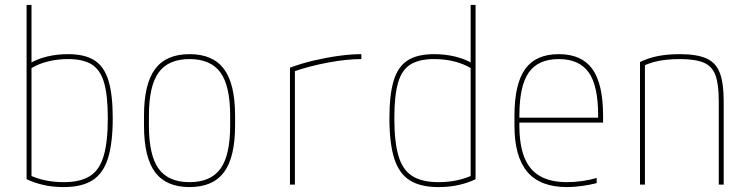

<svg xmlns="http://www.w3.org/2000/svg" viewBox="-20 -750 3040 780"><path d="M239 10Q193 10 155 1Q117 -8 88 -22V-730H108V-22L97 -40Q159 -10 239 -10Q306 -10 345 -34.5Q384 -59 401 -116Q418 -173 418 -270Q418 -361 403 -413.5Q388 -466 353 -488Q318 -510 257 -510Q214 -510 175.5 -500.5Q137 -491 107 -473L97 -490Q129 -510 170 -520Q211 -530 257 -530Q324 -530 363.5 -505Q403 -480 420.5 -423Q438 -366 438 -270Q438 -168 418.5 -106.5Q399 -45 355.5 -17.5Q312 10 239 10Z M750 10Q655 10 610 -50.5Q565 -111 565 -240V-280Q565 -409 610 -469.5Q655 -530 750 -530Q845 -530 890 -469.5Q935 -409 935 -280V-240Q935 -111 890 -50.5Q845 10 750 10ZM750 -10Q836 -10 875.5 -64.5Q915 -119 915 -240V-280Q915 -401 875.5 -455.5Q836 -510 750 -510Q664 -510 624.5 -455.5Q585 -401 585 -280V-240Q585 -119 624.5 -64.5Q664 -10 750 -10Z M1158 -475Q1203 -492 1254 -504Q1305 -516 1355.5 -523Q1406 -530 1448 -530V-510Q1389 -510 1313.5 -496Q1238 -482 1172 -459L1178 -470V0H1158Z M1761 10Q1688 10 1644.5 -17.5Q1601 -45 1581.5 -106.5Q1562 -168 1562 -270Q1562 -366 1579.5 -423Q1597 -480 1636.5 -505Q1676 -530 1743 -530Q1789 -530 1830 -520Q1871 -510 1903 -490L1893 -473Q1863 -491 1825 -500.5Q1787 -510 1743 -510Q1683 -510 1647.5 -488Q1612 -466 1597 -413.5Q1582 -361 1582 -270Q1582 -173 1599 -116Q1616 -59 1655.5 -34.5Q1695 -10 1761 -10Q1841 -10 1903 -40L1892 -22V-730H1912V-22Q1884 -8 1845.5 1Q1807 10 1761 10Z M2283 10Q2175 10 2122.5 -51.5Q2070 -113 2070 -240V-280Q2070 -409 2113.5 -469.5Q2157 -530 2250 -530Q2343 -530 2386.5 -469.5Q2430 -409 2430 -280V-252H2080V-272H2420L2410 -262V-280Q2410 -402 2371.5 -456Q2333 -510 2250 -510Q2167 -510 2128.5 -456Q2090 -402 2090 -280V-240Q2090 -161 2110.5 -110Q2131 -59 2174 -34.5Q2217 -10 2283 -10Q2313 -10 2345 -14.5Q2377 -19 2404 -27V-6Q2376 1 2344 5.5Q2312 10 2283 10Z M2580 -498Q2615 -515 2654 -522.5Q2693 -530 2742 -530Q2810 -530 2849 -513Q2888 -496 2904 -454.5Q2920 -413 2920 -340V0H2900V-340Q2900 -408 2886.5 -444.5Q2873 -481 2839 -495.5Q2805 -510 2742 -510Q2711 -510 2684 -507Q2657 -504 2634 -497.5Q2611 -491 2589 -480L2600 -494V0H2580Z"/></svg>

Font: M PLUS 1 Code Thin
Style: Regular
Weight: 250
Designer: Coji Morishita
Foundry: UNDERFOREST DESIGN
Version: Version 1.002